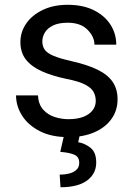

<svg xmlns="http://www.w3.org/2000/svg" viewBox="-20 -558 556 795"><path d="M376.5 -140.1Q376.5 -159.7 367.9 -176.5Q359.4 -193.4 333.3 -207.3Q307.1 -221.2 254.9 -231.4Q196.3 -243.7 153.6 -262.7Q110.8 -281.7 87.6 -311Q64.5 -340.3 64.5 -383.8Q64.5 -425.8 88.6 -460.7Q112.8 -495.6 157 -516.8Q201.2 -538.1 260.3 -538.1Q323.7 -538.1 368.7 -515.6Q413.6 -493.2 437.5 -455.8Q461.4 -418.5 461.4 -373H371.1Q371.1 -405.8 342.5 -434.8Q314 -463.9 260.3 -463.9Q222.7 -463.9 199.5 -452.4Q176.3 -440.9 165.8 -423.3Q155.3 -405.8 155.3 -386.2Q155.3 -366.7 165 -352.5Q174.8 -338.4 200.9 -327.1Q227.1 -315.9 276.9 -304.7Q341.8 -290 383.8 -269.5Q425.8 -249 446.3 -219.2Q466.8 -189.5 466.8 -147Q466.8 -100.6 441.4 -65.2Q416 -29.8 370.1 -10Q324.2 9.8 262.7 9.8Q192.9 9.8 144.5 -15.1Q96.2 -40 71.3 -79.6Q46.4 -119.1 46.4 -163.1H137.2Q139.2 -126 158.7 -104.2Q178.2 -82.5 206.5 -73.5Q234.9 -64.5 262.7 -64.5Q299.8 -64.5 325 -74.2Q350.1 -84 363.3 -101.1Q376.5 -118.2 376.5 -140.1ZM244.6 4.9H309.6L303.7 30.8Q332 35.6 355.2 54.2Q378.4 72.8 378.4 115.2Q378.4 161.1 340.8 189.2Q303.2 217.3 230.5 217.3L227.1 165Q249.5 165 267.8 160.2Q286.1 155.3 297.1 144.5Q308.1 133.8 308.1 116.7Q308.1 92.3 289.3 83.3Q270.5 74.2 229.5 70.8Z"/></svg>

Font: Vazirmatn
Style: Regular
Weight: 400
Designer: Saber Rastikerdar
Foundry: Saber Rastikerdar
Version: Version 33.003;September 2, 2022;FontCreator 14.0.0.2862 64-